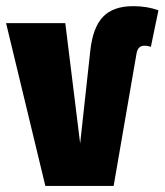

<svg xmlns="http://www.w3.org/2000/svg" viewBox="-35 -610 540 630"><path d="M413.1 -435.1 337.9 0H113.8L-15.1 -534.2H179.2L228 -139.2L261.2 -442.9Q269.5 -520 303 -554.9Q336.4 -589.8 401.9 -589.8Q447.8 -589.8 484.9 -576.2L460 -456.1Q450.2 -460 439 -460Q417.5 -460 413.1 -435.1Z"/></svg>

Font: Fira Sans Compressed Heavy
Style: Regular
Weight: 900
Width: 1
Designer: Carrois Corporate & Edenspiekermann AG
Foundry: Carrois Corporate GbR & Edenspiekermann AG
Version: Version 4.203;PS 004.203;hotconv 1.0.88;makeotf.lib2.5.64775